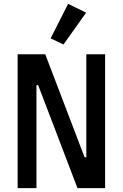

<svg xmlns="http://www.w3.org/2000/svg" viewBox="-20 -981 640 1001"><path d="M311 -749 244 -781 335 -961 429 -915ZM179 -537H170V0H72V-698H216L421 -161H430V-698H528V0H384Z"/></svg>

Font: IBM Plex Mono Medium
Style: Regular
Weight: 500
Monospace: yes
Designer: Mike Abbink, Paul van der Laan, Pieter van Rosmalen
Foundry: Bold Monday
Version: Version 2.3